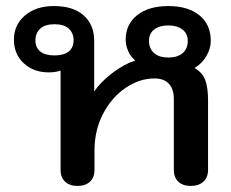

<svg xmlns="http://www.w3.org/2000/svg" viewBox="-20 -604 763 634"><path d="M180 -43V-371Q164 -365 141 -365Q91 -365 58.5 -395Q26 -425 26 -473Q26 -522 62.5 -553Q99 -584 158 -584Q222 -584 256.5 -553Q291 -522 291 -470V-302Q312 -333 350.5 -362.5Q389 -392 426 -404V-405Q411 -417 403 -436Q395 -455 395 -473Q395 -524 433 -554Q471 -584 536 -584Q601 -584 638.5 -553.5Q676 -523 676 -469Q676 -444 661.5 -419Q647 -394 623 -380V-379Q649 -364 658 -339Q667 -314 667 -273V-43Q667 -18 651.5 -4Q636 10 610 10Q584 10 569 -4Q554 -18 554 -43V-278Q554 -309 538 -327Q522 -345 490 -345Q441 -345 395 -314Q349 -283 320.5 -228.5Q292 -174 292 -107V-43Q292 -18 277 -4Q262 10 236 10Q210 10 195 -4Q180 -18 180 -43ZM223 -471Q223 -495 207 -509.5Q191 -524 160 -524Q129 -524 113 -509.5Q97 -495 97 -471Q97 -447 113 -434Q129 -421 160 -421Q191 -421 207 -434Q223 -447 223 -471ZM600 -469Q600 -493 582.5 -506.5Q565 -520 536 -520Q506 -520 489 -506.5Q472 -493 472 -469Q472 -443 489 -428.5Q506 -414 536 -414Q566 -414 583 -428.5Q600 -443 600 -469Z"/></svg>

Font: Kodchasan SemiBold
Style: Regular
Weight: 600
Version: Version 1.000; ttfautohint (v1.6)